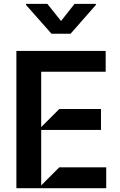

<svg xmlns="http://www.w3.org/2000/svg" viewBox="-20 -997 637 1017"><path d="M542.6 0H66.8V-727.3H539.8V-617.2H198.2V-323.9L294 -419.7H514.9V-308.9H198.2V-14.9L294 -110.8H542.6ZM117.9 -976.6H230.8L303.3 -885.7L375 -976.6H487.9V-970.9L353.7 -818.2H252.8L117.9 -970.9Z"/></svg>

Font: Riot Sans
Style: Bold
Weight: 600
Designer: Rasmus Andersson
Foundry: rsms
Version: Version 4.001